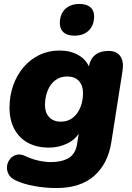

<svg xmlns="http://www.w3.org/2000/svg" viewBox="-20 -758 666 969"><path d="M265 191Q208 191 153 181Q98 171 58 152Q33 140 23 120.5Q13 101 15.5 80.5Q18 60 31 44Q44 28 64 23Q84 18 109 30Q137 44 171.5 52Q206 60 237 60Q292 60 326.5 39.5Q361 19 369 -31L380 -101L387 -100Q365 -56 321 -34.5Q277 -13 227 -13Q167 -13 122.5 -36.5Q78 -60 53 -105.5Q28 -151 28 -216Q28 -274 46.5 -326.5Q65 -379 98.5 -418.5Q132 -458 178.5 -480.5Q225 -503 280 -503Q336 -503 376.5 -479.5Q417 -456 434 -411L419 -365L427 -415Q434 -459 459.5 -480Q485 -501 528 -501Q569 -501 587.5 -474Q606 -447 598 -398L542 -41Q525 68 455.5 129.5Q386 191 265 191ZM287 -144Q323 -144 348 -164Q373 -184 386 -217Q399 -250 399 -289Q399 -326 378.5 -349Q358 -372 318 -372Q284 -372 258.5 -352.5Q233 -333 220 -299.5Q207 -266 207 -227Q207 -190 228 -167Q249 -144 287 -144ZM355 -578Q320 -578 301 -594.5Q282 -611 282 -641Q282 -686 308.5 -712Q335 -738 381 -738Q416 -738 435.5 -722Q455 -706 455 -676Q455 -631 428.5 -604.5Q402 -578 355 -578Z"/></svg>

Font: Nunito ExtraLight Black
Style: Italic
Weight: 900
Italic angle: -9°
Version: Version 3.602